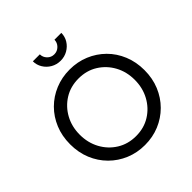

<svg xmlns="http://www.w3.org/2000/svg" viewBox="-253 -1179 1383 1383"><g transform="rotate(-45 439.0 -487.0)"><path d="M439 12Q519 12 587.5 -16.5Q656 -45 708 -97Q760 -149 789 -219Q818 -289 818 -373Q818 -456 789 -526.5Q760 -597 708 -648.5Q656 -700 587.5 -728.5Q519 -757 439 -757Q360 -757 291 -728.5Q222 -700 170.5 -648.5Q119 -597 90 -527Q61 -457 61 -373Q61 -289 90 -219Q119 -149 171 -97Q223 -45 291.5 -16.5Q360 12 439 12ZM439 -79Q358 -79 294.5 -118.5Q231 -158 195 -224.5Q159 -291 159 -373Q159 -455 195 -521Q231 -587 294 -626.5Q357 -666 439 -666Q521 -666 584 -626.5Q647 -587 683 -521Q719 -455 719 -373Q719 -291 683 -224.5Q647 -158 584 -118.5Q521 -79 439 -79ZM439 -847Q479 -847 512 -866Q545 -885 564.5 -916.5Q584 -948 584 -986H514Q514 -956 492 -934Q470 -912 439 -912Q408 -912 386.5 -934Q365 -956 365 -986H294Q294 -949 313.5 -917Q333 -885 366 -866Q399 -847 439 -847Z"/></g></svg>

Font: Plus Jakarta Sans Medium
Style: Regular
Weight: 500
Designer: Gumpita Rahayu
Foundry: Tokotype
Version: Version 2.004; ttfautohint (v1.8.3)